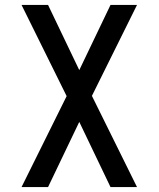

<svg xmlns="http://www.w3.org/2000/svg" viewBox="-20 -755 640 775"><path d="M67 0 249 -367 67 -735H174L300 -472L426 -735H533L351 -368L533 0H426L300 -263L174 0Z"/></svg>

Font: Iosevka SS04 Medium Extended
Style: Regular
Weight: 500
Width: 7
Monospace: yes
Designer: Belleve Invis
Foundry: Belleve Invis
Version: Version 19.0.0; ttfautohint (v1.8.4)